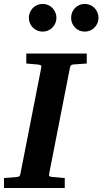

<svg xmlns="http://www.w3.org/2000/svg" viewBox="-35 -938 512 958"><path d="M329.1 -616.2Q321.3 -615.2 318.4 -611.1Q315.4 -606.9 314 -600.1L210 -69.8Q208.5 -61.5 211.9 -58.8Q215.3 -56.2 225.1 -55.2Q234.4 -54.7 244.6 -53.7Q253.4 -52.7 264.6 -51.8Q275.9 -50.8 288.1 -49.8V0H-15.1V-49.8Q-3.9 -50.8 6.6 -51.3Q17.1 -51.8 25.4 -52.7Q35.2 -53.7 43.9 -54.2Q55.2 -55.2 60.3 -57.9Q65.4 -60.5 66.9 -70.8L170.9 -601.1Q173.3 -609.9 168 -612.5Q162.6 -615.2 152.8 -616.2Q144 -616.7 134.8 -617.7Q126.5 -618.7 116.2 -619.4Q106 -620.1 96.2 -621.1V-670.9H397.9V-621.1ZM246.6 -849.1Q246.6 -835 241.2 -822.5Q235.8 -810.1 226.6 -800.5Q217.3 -791 204.6 -785.6Q191.9 -780.3 177.7 -780.3Q163.6 -780.3 150.9 -785.6Q138.2 -791 128.9 -800.5Q119.6 -810.1 114.3 -822.5Q108.9 -835 108.9 -849.1Q108.9 -863.3 114.3 -876Q119.6 -888.7 128.9 -898.2Q138.2 -907.7 150.9 -913.1Q163.6 -918.5 177.7 -918.5Q191.9 -918.5 204.6 -913.1Q217.3 -907.7 226.6 -898.2Q235.8 -888.7 241.2 -876Q246.6 -863.3 246.6 -849.1ZM456.5 -849.1Q456.5 -835 451.2 -822.5Q445.8 -810.1 436.5 -800.5Q427.2 -791 414.6 -785.6Q401.9 -780.3 387.7 -780.3Q373.5 -780.3 361.1 -785.6Q348.6 -791 339.4 -800.5Q330.1 -810.1 325 -822.5Q319.8 -835 319.8 -849.1Q319.8 -863.3 325 -876Q330.1 -888.7 339.4 -898.2Q348.6 -907.7 361.1 -913.1Q373.5 -918.5 387.7 -918.5Q401.9 -918.5 414.6 -913.1Q427.2 -907.7 436.5 -898.2Q445.8 -888.7 451.2 -876Q456.5 -863.3 456.5 -849.1Z"/></svg>

Font: Charis SIL APac
Style: Bold Italic
Weight: 700
Italic angle: -11°
Foundry: SIL International
Version: Version 5.000